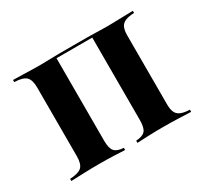

<svg xmlns="http://www.w3.org/2000/svg" viewBox="-95 -551 731 686"><g transform="rotate(-30 270.0 -208.5)"><path d="M22.6 0V-8.9Q57.3 -10.5 70.6 -22.6Q83.9 -34.7 83.9 -66.9V-350Q83.9 -382.3 70.6 -394.8Q57.3 -407.3 22.6 -408.1V-416.9Q38.7 -416.9 72.2 -415.7Q105.6 -414.5 137.9 -414.5Q156.5 -414.5 174.2 -415.3Q191.9 -416.1 215.3 -416.1Q238.7 -416.1 273.4 -416.1Q307.3 -416.1 327.8 -416.1Q348.4 -416.1 364.9 -415.3Q381.5 -414.5 401.6 -414.5Q433.9 -414.5 467.3 -415.7Q500.8 -416.9 516.9 -416.9V-408.1Q494.4 -407.3 480.6 -401.6Q466.9 -396 461.3 -383.9Q455.6 -371.8 455.6 -350V-66.9Q455.6 -45.2 461.3 -33.1Q466.9 -21 480.6 -15.3Q494.4 -9.7 516.9 -8.9V0Q500.8 -0.8 467.3 -2Q433.9 -3.2 401.6 -3.2Q370.2 -3.2 339.9 -2Q309.7 -0.8 295.2 0V-8.9Q322.6 -10.5 333.1 -22.6Q343.5 -34.7 343.5 -66.9V-408.1L345.2 -406.5H194.4L196 -408.1V-66.9Q196 -34.7 206.5 -22.6Q216.9 -10.5 244.4 -8.9V0Q229.8 -0.8 200.8 -2Q171.8 -3.2 141.1 -3.2Q108.1 -3.2 73.8 -2Q39.5 -0.8 22.6 0Z"/></g></svg>

Font: Playfair 144pt
Style: Bold
Weight: 700
Version: Version 2.001;gftools[0.9.30]